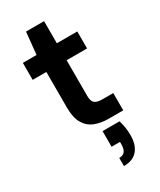

<svg xmlns="http://www.w3.org/2000/svg" viewBox="-235 -749 923 1106"><g transform="rotate(-30 226.0 -196.5)"><path d="M303 0Q251 0 211 -16.5Q171 -33 149 -71.5Q127 -110 127 -177V-413H36V-526H127L142 -673H262V-526H398V-413H262V-175Q262 -141 277 -128Q292 -115 328 -115H400V0ZM243 280V226Q269 226 281 210.5Q293 195 293 163V148H237V44H350Q358 71 361.5 96Q365 121 365 144Q365 208 334.5 244Q304 280 243 280Z"/></g></svg>

Font: DM Sans 9pt
Style: Bold
Weight: 700
Designer: Colophon Foundry, Jonny Pinhorn
Foundry: Colophon Foundry
Version: Version 4.004;gftools[0.9.30]